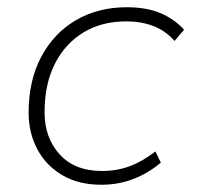

<svg xmlns="http://www.w3.org/2000/svg" viewBox="-20 -500 554 530"><path d="M260 10Q196 10 151 -17Q106 -44 82.5 -89Q59 -134 59 -189Q59 -278 94 -343.5Q129 -409 190 -444.5Q251 -480 330 -480Q385 -480 423.5 -463.5Q462 -447 488 -418L462 -387Q436 -416 402.5 -428.5Q369 -441 328 -441Q261 -441 210.5 -410.5Q160 -380 131.5 -324Q103 -268 103 -190Q103 -120 144.5 -74Q186 -28 262 -28Q302 -28 337.5 -41Q373 -54 409 -82L424 -51Q388 -21 347 -5.5Q306 10 260 10Z"/></svg>

Font: Gantari ExtraLight
Style: Italic
Weight: 250
Italic angle: -10°
Designer: Anugrah Pasau
Foundry: Lafontype
Version: Version 1.000